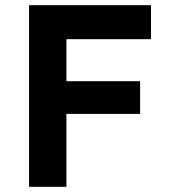

<svg xmlns="http://www.w3.org/2000/svg" viewBox="-20 -720 651 740"><path d="M92 0V-700H562V-569H236V-407H520V-281H236V0Z"/></svg>

Font: Lexend SemiBold
Style: Regular
Weight: 600
Designer: Bonnie Shaver-Troup, Thomas Jockin
Foundry: Lexend
Version: Version 1.005; ttfautohint (v1.8.3)